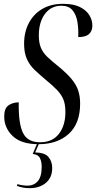

<svg xmlns="http://www.w3.org/2000/svg" viewBox="-20 -744 503 1004"><path d="M182 10Q91 10 46.5 -32.5Q2 -75 2 -135Q2 -176 23 -192Q44 -208 78 -209Q76 -99 100 -49.5Q124 0 189 0Q254 0 288 -44Q322 -88 322 -158Q322 -197 312 -222.5Q302 -248 280 -271.5Q258 -295 220 -326Q188 -353 162 -377.5Q136 -402 121 -434.5Q106 -467 106 -515Q106 -576 130.5 -623Q155 -670 200.5 -697Q246 -724 310 -724Q364 -724 397.5 -707.5Q431 -691 447 -665Q463 -639 463 -610Q463 -582 445.5 -566Q428 -550 389 -550Q391 -591 385 -628.5Q379 -666 359.5 -690Q340 -714 301 -714Q247 -714 215 -671Q183 -628 183 -559Q183 -520 194 -494Q205 -468 227.5 -446.5Q250 -425 284 -398Q329 -361 354 -331Q379 -301 389 -270.5Q399 -240 399 -202Q399 -98 339.5 -44Q280 10 182 10ZM136 240Q116 240 100.5 237Q85 234 68 228L71 219Q85 223 99 225Q113 227 122 227Q157 227 177.5 203.5Q198 180 198 128Q198 102 189 83Q180 64 151 61L177 0H187L164 53Q214 54 233.5 77Q253 100 253 135Q253 185 219.5 212.5Q186 240 136 240Z"/></svg>

Font: Noto Serif Display ExtraCondensed
Style: Italic
Weight: 400
Width: 2
Italic angle: -12°
Designer: Monotype Design Team
Foundry: Monotype Imaging Inc.
Version: Version 2.009